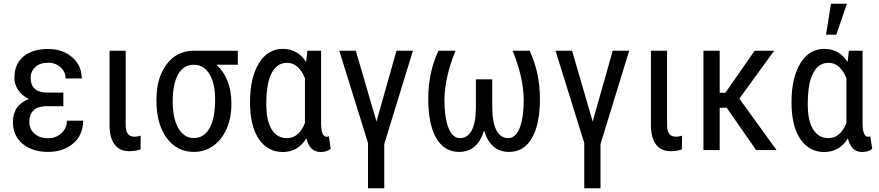

<svg xmlns="http://www.w3.org/2000/svg" viewBox="-20 -798 4675 1021"><path d="M136.2 -148.4Q136.2 -111.3 163.6 -87.2Q190.9 -63 235.8 -63Q277.8 -63 306.9 -89.8Q335.9 -116.7 335.9 -156.2H421.9Q421.9 -80.1 369.4 -35.2Q316.9 9.8 235.8 9.8Q152.3 9.8 100.6 -33Q48.8 -75.7 48.8 -148.4Q48.8 -239.3 133.3 -271.5Q97.2 -289.1 76.9 -318.8Q56.6 -348.6 56.6 -384.3Q56.6 -457 104.5 -497.3Q152.3 -537.6 235.8 -537.6Q312.5 -537.6 363.5 -493.9Q414.6 -450.2 414.6 -380.9H328.6Q328.6 -415.5 302.2 -439.9Q275.9 -464.4 235.8 -464.4Q192.9 -464.4 168 -441.7Q143.1 -418.9 143.1 -383.8Q143.1 -305.7 233.4 -305.7H316.9V-233.4H226.1Q136.2 -231.9 136.2 -148.4Z M648.4 -528.3V-128.4Q649.9 -71.3 693.8 -71.3Q716.3 -71.3 728 -77.1L727.5 -3.4Q699.7 5.9 666.5 5.9Q616.2 5.9 589.4 -29.8Q562.5 -65.4 562.5 -134.3V-528.3Z M898.4 -258.3Q898.4 -169.4 928.2 -116.7Q958 -64 1011.2 -64Q1064.5 -64 1094.2 -116.2Q1124 -168.5 1124 -269Q1124 -353 1094.2 -403.3Q1064.5 -453.6 1010.3 -453.6Q957 -453.6 927.7 -403.3Q898.4 -353 898.4 -258.3ZM1244.6 -453.6H1131.3Q1210.4 -380.4 1210.4 -248.5V-239.7Q1210.4 -171.4 1184.8 -113Q1159.2 -54.7 1114 -22.5Q1068.8 9.8 1011.2 9.8Q920.9 9.8 866.5 -64.2Q812 -138.2 812 -261.7V-269Q812 -384.3 866.2 -456.3Q920.4 -528.3 1011.7 -528.3H1244.6Z M1396 -244.1Q1396 -155.8 1424.8 -109.6Q1453.6 -63.5 1505.9 -63.5Q1569.3 -63.5 1601.6 -143.6V-382.3Q1567.9 -463.9 1506.3 -463.9Q1453.6 -463.9 1424.8 -409.7Q1396 -355.5 1396 -244.1ZM1687.5 -528.3V-141.1Q1688 -70.8 1716.8 -70.8Q1723.6 -70.8 1728.5 -73.2L1738.8 -6.3Q1717.8 10.3 1685.1 10.3Q1626.5 10.3 1609.4 -62.5Q1564.9 10.3 1483.4 10.3Q1403.8 10.3 1356.7 -58.3Q1309.6 -127 1309.6 -254.4Q1309.6 -384.8 1356.7 -461.4Q1403.8 -538.1 1483.9 -538.1Q1563.5 -538.1 1607.9 -468.3L1614.7 -528.3Z M1981.9 -151.9 2088.4 -528.3H2175.8L2023.4 -31.7V203.1H1937V-37.6L1784.2 -528.3H1872.1Z M2402.3 -528.3Q2346.7 -392.1 2343.3 -273.4Q2343.3 -172.9 2364.7 -118.2Q2386.2 -63.5 2426.3 -63.5Q2465.8 -63.5 2487.8 -103.5Q2509.8 -143.6 2510.7 -223.1V-376H2597.7V-226.1Q2598.1 -145.5 2620.1 -104.5Q2642.1 -63.5 2682.1 -63.5Q2722.2 -63.5 2743.7 -117.9Q2765.1 -172.4 2765.1 -273.4Q2761.7 -392.1 2706.1 -528.3H2796.4Q2851.1 -411.6 2851.1 -273.4Q2851.1 -136.2 2808.3 -63.2Q2765.6 9.8 2687 9.8Q2588.9 9.8 2554.2 -104Q2519.5 9.8 2421.4 9.8Q2342.8 9.8 2300 -63.2Q2257.3 -136.2 2257.3 -273.4Q2257.3 -414.1 2312 -528.3Z M3131.8 -151.9 3238.3 -528.3H3325.7L3173.3 -31.7V203.1H3086.9V-37.6L2934.1 -528.3H3022Z M3527.3 -528.3V-128.4Q3528.8 -71.3 3572.8 -71.3Q3595.2 -71.3 3606.9 -77.1L3606.4 -3.4Q3578.6 5.9 3545.4 5.9Q3495.1 5.9 3468.3 -29.8Q3441.4 -65.4 3441.4 -134.3V-528.3Z M3844.2 -225.1H3807.1V0H3720.7V-528.3H3807.1V-304.7H3837.4L3993.2 -528.3H4096.7L3911.6 -273.4L4109.4 0H4001Z M4275.4 -244.1Q4275.4 -155.8 4304.2 -109.6Q4333 -63.5 4385.3 -63.5Q4448.7 -63.5 4481 -143.6V-382.3Q4447.3 -463.9 4385.7 -463.9Q4333 -463.9 4304.2 -409.7Q4275.4 -355.5 4275.4 -244.1ZM4566.9 -528.3V-141.1Q4567.4 -70.8 4596.2 -70.8Q4603 -70.8 4607.9 -73.2L4618.2 -6.3Q4597.2 10.3 4564.5 10.3Q4505.9 10.3 4488.8 -62.5Q4444.3 10.3 4362.8 10.3Q4283.2 10.3 4236.1 -58.3Q4189 -127 4189 -254.4Q4189 -384.8 4236.1 -461.4Q4283.2 -538.1 4363.3 -538.1Q4442.9 -538.1 4487.3 -468.3L4494.1 -528.3ZM4398.9 -778.3H4483.9L4427.2 -613.8H4372.6Z"/></svg>

Font: MAUL Condensed
Style: Condensed Regular
Weight: 400
Designer: MAUL
Version: Version 1.0; 2020; ttfautohint (v1.8.3)